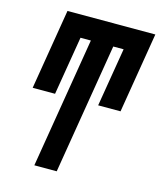

<svg xmlns="http://www.w3.org/2000/svg" viewBox="-111 -815 748 895"><g transform="rotate(15 263.5 -367.5)"><path d="M140 0 244 -630H194L147 -347H39L103 -735H527L463 -347H355L402 -630H352L248 0Z"/></g></svg>

Font: Iosevka SS04 Extrabold
Style: Italic
Weight: 800
Italic angle: -9°
Monospace: yes
Designer: Belleve Invis
Foundry: Belleve Invis
Version: Version 19.0.0; ttfautohint (v1.8.4)